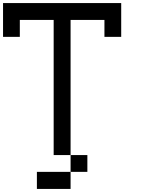

<svg xmlns="http://www.w3.org/2000/svg" viewBox="-20 -1020 929 1263"><path d="M222.7 222.7Q222.7 194.3 222.7 110.4Q277.3 110.4 444.3 110.4Q444.3 138.7 444.3 222.7Q388.7 222.7 222.7 222.7ZM444.3 110.4Q444.3 83 444.3 0Q471.7 0 554.7 0Q554.7 27.3 554.7 110.4Q527.3 110.4 444.3 110.4ZM333 0Q333 -222.7 333 -888.7Q277.3 -888.7 110.4 -888.7Q110.4 -861.3 110.4 -777.3Q83 -777.3 0 -777.3Q0 -833 0 -1000Q194.3 -1000 777.3 -1000Q777.3 -944.3 777.3 -777.3Q750 -777.3 667 -777.3Q667 -805.7 667 -888.7Q611.3 -888.7 444.3 -888.7Q444.3 -667 444.3 0Q417 0 333 0Z"/></svg>

Font: Ingsat TST_CRD
Style: Regular
Weight: 300
Designer: Tofik Waleny
Version: 1.0